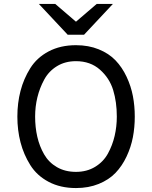

<svg xmlns="http://www.w3.org/2000/svg" viewBox="-20 -941 770 973"><path d="M406 -765H323L177 -921H260L365 -831L470 -921H552ZM365 12Q286 12 226.5 -19.5Q167 -51 133.5 -104.5Q100 -158 84 -219.5Q68 -281 68 -350Q68 -419 84 -480.5Q100 -542 133.5 -595.5Q167 -649 226.5 -680.5Q286 -712 365 -712Q429 -712 480.5 -691Q532 -670 565.5 -635Q599 -600 621.5 -552Q644 -504 653.5 -454Q663 -404 663 -350Q663 -296 653.5 -246Q644 -196 621.5 -148Q599 -100 565.5 -65Q532 -30 480.5 -9Q429 12 365 12ZM572 -350Q572 -424 553.5 -484.5Q535 -545 486.5 -588Q438 -631 365 -631Q310 -631 268.5 -605.5Q227 -580 204 -537.5Q181 -495 169.5 -448Q158 -401 158 -350Q158 -296 169 -248Q180 -200 203.5 -159Q227 -118 268.5 -94Q310 -70 365 -70Q420 -70 462 -95.5Q504 -121 527 -163Q550 -205 561 -252.5Q572 -300 572 -350Z"/></svg>

Font: Overpass
Style: Regular
Weight: 400
Designer: Delve Withrington, Thomas Jockin
Foundry: Delve Fonts
Version: Version 3.000;DELV;Overpass